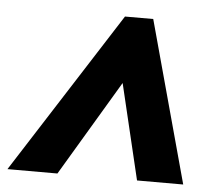

<svg xmlns="http://www.w3.org/2000/svg" viewBox="-47 -757 592 555"><g transform="rotate(5 249.0 -479.5)"><path d="M294 -714H376L504 -245H370L304 -522L139 -245H-6Z"/></g></svg>

Font: Noto Sans Display Black
Style: Italic
Weight: 900
Italic angle: -12°
Designer: Monotype Design team
Foundry: Monotype Imaging Inc.
Version: Version 1.000